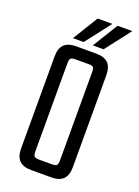

<svg xmlns="http://www.w3.org/2000/svg" viewBox="-148 -844 656 907"><g transform="rotate(20 180.0 -390.0)"><path d="M202 -653 280 -780H354L256 -653ZM102 -653 180 -780H254L156 -653ZM242 -141V-532Q242 -552 236.5 -557.5Q231 -563 211 -563H177V-622H231Q271 -622 290.5 -602.5Q310 -583 310 -543V-141ZM242 -90V-191H310V-79Q310 -39 290.5 -19.5Q271 0 231 0H170V-59H211Q231 -59 236.5 -65Q242 -71 242 -90ZM118 -532V-140H50V-543Q50 -583 69.5 -602.5Q89 -622 129 -622H183V-563H149Q130 -563 124 -557.5Q118 -552 118 -532ZM118 -199V-90Q118 -71 124 -65Q130 -59 149 -59H180V0H129Q89 0 69.5 -19.5Q50 -39 50 -79V-199Z"/></g></svg>

Font: Teko Variable Light
Style: Regular
Weight: 300
Designer: Manushi Parikh, Jonny Pinhorn
Foundry: Indian Type Foundry
Version: Version 3.000